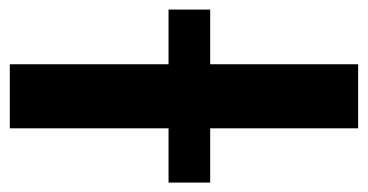

<svg xmlns="http://www.w3.org/2000/svg" viewBox="-266 -564 768 401"><g transform="rotate(90 118.5 -364.0)"><path d="M186.5 -727.5V0H52.7V-727.5ZM-61.5 -331.5V-418.5H299.8V-331.5Z"/></g></svg>

Font: Inter Cardless Display
Style: Bold
Weight: 700
Designer: Rasmus Andersson
Foundry: rsms
Version: Version 4.001;git-9221beed3